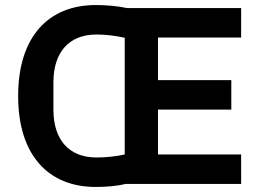

<svg xmlns="http://www.w3.org/2000/svg" viewBox="-20 -730 1034 762"><path d="M937 0V-117H607V-295H898V-412H607V-581H937V-698H484C447 -706 403 -710 360 -710C173 -710 52 -585 52 -349C52 -113 173 12 360 12C403 12 447 8 479 0ZM363 -105C253 -105 192 -176 192 -295V-403C192 -522 253 -593 363 -593C401 -593 440 -588 475 -580V-117C440 -109 401 -105 363 -105Z"/></svg>

Font: IBM Plex Thai SemiBold
Style: Regular
Weight: 600
Designer: Mike Abbink, Paul van der Laan, Pieter van Rosmalen, Ben Mitchell, Mark Frömberg
Foundry: Bold Monday
Version: Version 1.0